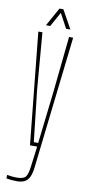

<svg xmlns="http://www.w3.org/2000/svg" viewBox="-103 -777 462 1015"><g transform="rotate(10 128.5 -270.0)"><path d="M65.5 199Q54.5 199 37.2 197.5Q20 196 10 194V175Q20.5 177 34.2 178.5Q48 180 63.5 180Q99 180 110.2 165Q121.5 150 126.5 109L140.5 0H102L41 -600H63L88 -296L119 -20H142.5L174.5 -296L206 -600H228L146.5 109Q143 141 134.2 160.8Q125.5 180.5 109 189.8Q92.5 199 65.5 199ZM75 -640 130 -739H151L206 -640H183L141 -718L98 -640Z"/></g></svg>

Font: Big Shoulders Display Thin Thin
Style: Regular
Weight: 250
Version: Version 2.002